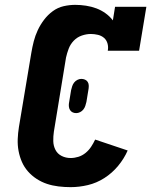

<svg xmlns="http://www.w3.org/2000/svg" viewBox="-20 -763 640 791"><path d="M271 8Q246 8 221 5Q196 2 173.5 -5.5Q151 -13 131 -26Q111 -39 95.5 -56.5Q80 -74 70.5 -95.5Q61 -117 56.5 -141Q52 -165 53 -190Q54 -215 58 -240L109 -545Q113 -569 119 -592.5Q125 -616 135.5 -638.5Q146 -661 161.5 -681.5Q177 -702 197.5 -717Q218 -732 242 -737.5Q266 -743 290 -743Q312 -743 334.5 -739.5Q357 -736 377 -728.5Q397 -721 414.5 -708.5Q432 -696 445 -679L454 -735H583L553 -554H424Q427 -569 423 -583.5Q419 -598 408.5 -607Q398 -616 383.5 -619.5Q369 -623 354 -623Q336 -623 317 -616.5Q298 -610 284 -595.5Q270 -581 263 -562.5Q256 -544 252 -526L202 -221Q199 -201 199.5 -181.5Q200 -162 208.5 -145.5Q217 -129 234 -120.5Q251 -112 271 -112Q287 -112 303 -117Q319 -122 332.5 -133Q346 -144 355.5 -158.5Q365 -173 372 -188L506 -143Q491 -109 466.5 -79.5Q442 -50 410 -29.5Q378 -9 342 -0.5Q306 8 271 8ZM294 -297Q286 -297 279.5 -300Q273 -303 269 -309Q265 -315 264 -322.5Q263 -330 264 -337L273 -392Q275 -400 277.5 -408Q280 -416 285.5 -423Q291 -430 299 -434Q307 -438 315 -438Q323 -438 330 -435Q337 -432 341 -426Q345 -420 345.5 -412.5Q346 -405 345 -398L336 -343Q334 -335 331.5 -327Q329 -319 323.5 -312Q318 -305 310 -301Q302 -297 294 -297Z"/></svg>

Font: Iosevka Curly Slab HvEx
Style: Italic
Weight: 900
Width: 7
Italic angle: -9°
Monospace: yes
Designer: Belleve Invis
Foundry: Belleve Invis
Version: Version 11.1.0; ttfautohint (v1.8.3)